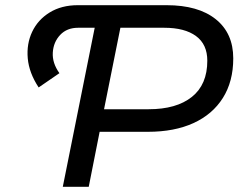

<svg xmlns="http://www.w3.org/2000/svg" viewBox="-20 -720 932 740"><path d="M129 -383Q92 -439 87 -495Q82 -551 104 -597.5Q126 -644 171.5 -672Q217 -700 280 -700H622Q744 -700 811.5 -646Q879 -592 879 -495Q879 -406 839 -342.5Q799 -279 725.5 -245.5Q652 -212 550 -212H364L322 0H222L345 -613H281Q238 -613 212 -585.5Q186 -558 183.5 -517.5Q181 -477 209 -438ZM381 -299H553Q660 -299 719.5 -346.5Q779 -394 779 -486Q779 -549 735.5 -581Q692 -613 613 -613H444Z"/></svg>

Font: Montserrat Medium
Style: Italic
Weight: 500
Italic angle: -11.3°
Designer: Julieta Ulanovsky
Foundry: Julieta Ulanovsky
Version: Version 9.000; ttfautohint (v1.8.4.7-5d5b)